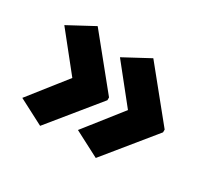

<svg xmlns="http://www.w3.org/2000/svg" viewBox="-101 -666 840 777"><g transform="rotate(30 319.0 -277.0)"><path d="M600 -270 416 -44 297 -106 432 -277 297 -446 416 -510 600 -283ZM340 -270 156 -44 37 -106 172 -277 37 -446 156 -510 340 -283Z"/></g></svg>

Font: Noto Sans Lao Looped UI ExtraBold
Style: Regular
Weight: 800
Designer: Mark Frömberg, Ben Mitchell
Foundry: The Fontpad Ltd
Version: Version 1.001